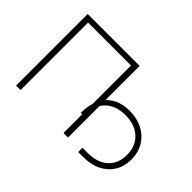

<svg xmlns="http://www.w3.org/2000/svg" viewBox="-129 -1042 1379 1379"><g transform="rotate(45 560.0 -353.0)"><path d="M629.4 -727.5V0H583.5V-685.5H147.5V0H102.1V-727.5ZM754.9 22V-21.5H807.1Q906.2 -21.5 961.9 -72Q1017.6 -122.6 1017.6 -210.4Q1017.6 -300.3 960.7 -353Q903.8 -405.8 807.1 -405.8Q708 -405.8 652.1 -348.6Q596.2 -291.5 596.2 -189.9H568.8Q568.8 -271.5 596.4 -329.3Q624 -387.2 677.2 -418.2Q730.5 -449.2 807.6 -449.2Q883.3 -449.2 940.9 -418.9Q998.5 -388.7 1031 -335Q1063.5 -281.2 1063.5 -210.4Q1063.5 -140.6 1031.7 -88.4Q1000 -36.1 942.4 -7.1Q884.8 22 807.1 22Z"/></g></svg>

Font: Inter 16pt ExtraLight
Style: Regular
Weight: 250
Version: Version 4.001;git-66647c0bb